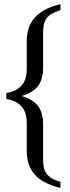

<svg xmlns="http://www.w3.org/2000/svg" viewBox="-20 -710 344 940"><path d="M11 -255Q39 -259 58 -269.5Q77 -280 89 -295.5Q101 -311 106 -330Q111 -349 111 -370V-510Q111 -577 148.5 -622Q186 -667 276 -690V-660Q250 -652 233.5 -642.5Q217 -633 207.5 -620Q198 -607 194.5 -589.5Q191 -572 191 -550V-380Q191 -320 165 -287.5Q139 -255 86 -240Q139 -225 165 -192.5Q191 -160 191 -100V70Q191 93 194.5 110Q198 127 207.5 140Q217 153 233.5 163Q250 173 276 180V210Q186 188 148.5 143Q111 98 111 30V-110Q111 -131 106 -150Q101 -169 89 -184.5Q77 -200 58 -210.5Q39 -221 11 -225Z"/></svg>

Font: Philosopher
Style: Regular
Weight: 400
Designer: Jovanny Lemonad
Foundry: Jovanny Lemonad
Version: Version 1.000